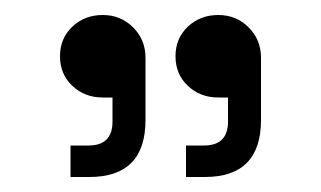

<svg xmlns="http://www.w3.org/2000/svg" viewBox="-20 -734 428 256"><path d="M74 -498V-540H98Q130 -540 130 -572V-604H117Q93 -604 76.5 -619.5Q60 -635 60 -659Q60 -683 76.5 -698.5Q93 -714 117 -714Q141 -714 157.5 -697.5Q174 -681 174 -657V-574Q174 -498 99 -498ZM228 -498V-540H252Q284 -540 284 -572V-604H271Q247 -604 230.5 -619.5Q214 -635 214 -659Q214 -683 230.5 -698.5Q247 -714 271 -714Q295 -714 311.5 -697.5Q328 -681 328 -657V-574Q328 -498 253 -498Z"/></svg>

Font: Space Grotesk Light
Style: Regular
Weight: 300
Designer: Florian Karsten
Foundry: Florian Karsten
Version: Version 2.000